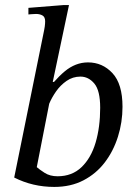

<svg xmlns="http://www.w3.org/2000/svg" viewBox="-20 -725 535 757"><path d="M194 12Q109 12 36 -25L154 -606Q155 -609 156.5 -620.5Q158 -632 158 -641Q158 -658 147.5 -664Q137 -670 122 -670Q114 -670 103 -669Q92 -668 92 -668V-694L230 -705H252L188 -402H193Q214 -426 235 -443.5Q256 -461 279 -470Q302 -479 327 -479Q384 -479 423.5 -436.5Q463 -394 463 -304Q463 -243 445 -186Q427 -129 393 -84.5Q359 -40 309 -14Q259 12 194 12ZM207 -30Q264 -30 301.5 -66Q339 -102 357 -163Q375 -224 375 -300Q375 -368 352 -395.5Q329 -423 297 -423Q267 -423 242.5 -406Q218 -389 201 -364.5Q184 -340 174 -316L125 -66Q135 -57 156 -43.5Q177 -30 207 -30Z"/></svg>

Font: STIX Two Text
Style: Italic
Weight: 400
Italic angle: -12°
Designer: Ross Mills, John Hudson & Paul Hanslow, Tiro Typeworks Ltd; with prior portions MicroPress Inc. and Coen Hoffman, Elsevi
Foundry: Tiro Typeworks Ltd
Version: Version 2.13 b171